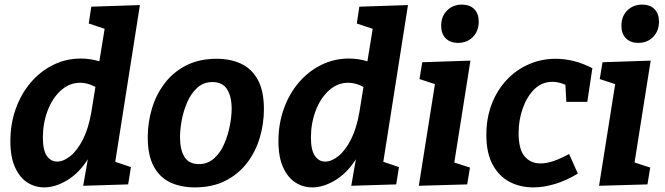

<svg xmlns="http://www.w3.org/2000/svg" viewBox="-20 -801 2885 833"><path d="M172 12Q132 12 99 -9Q66 -30 45.5 -74.5Q25 -119 25 -189Q25 -263 48 -328Q71 -393 112.5 -442Q154 -491 210 -519Q266 -547 331 -547Q372 -547 411 -535L434 -676L365 -699L376 -772L587 -779L480 -99L548 -76L536 -1L341 5L361 -110Q323 -50 271.5 -19Q220 12 172 12ZM228 -100Q256 -100 286 -124.5Q316 -149 340 -196.5Q364 -244 376 -313L394 -424Q360 -442 328 -442Q281 -442 244 -408.5Q207 -375 186.5 -320.5Q166 -266 166 -205Q166 -150 183 -125Q200 -100 228 -100Z M921 -546Q981 -546 1027 -524Q1073 -502 1099 -454Q1125 -406 1125 -327Q1125 -264 1107 -203.5Q1089 -143 1052 -94.5Q1015 -46 958.5 -17Q902 12 825 12Q764 12 718 -10Q672 -32 646.5 -80Q621 -128 621 -206Q621 -269 639 -329.5Q657 -390 694 -439Q731 -488 787.5 -517Q844 -546 921 -546ZM902 -445Q863 -445 836 -420.5Q809 -396 792.5 -358Q776 -320 768.5 -279.5Q761 -239 761 -206Q761 -151 780.5 -120Q800 -89 843 -89Q881 -89 908.5 -113.5Q936 -138 952.5 -176Q969 -214 977 -255Q985 -296 985 -329Q985 -383 965 -414Q945 -445 902 -445Z M1335 12Q1295 12 1262 -9Q1229 -30 1208.5 -74.5Q1188 -119 1188 -189Q1188 -263 1211 -328Q1234 -393 1275.5 -442Q1317 -491 1373 -519Q1429 -547 1494 -547Q1535 -547 1574 -535L1597 -676L1528 -699L1539 -772L1750 -779L1643 -99L1711 -76L1699 -1L1504 5L1524 -110Q1486 -50 1434.5 -19Q1383 12 1335 12ZM1391 -100Q1419 -100 1449 -124.5Q1479 -149 1503 -196.5Q1527 -244 1539 -313L1557 -424Q1523 -442 1491 -442Q1444 -442 1407 -408.5Q1370 -375 1349.5 -320.5Q1329 -266 1329 -205Q1329 -150 1346 -125Q1363 -100 1391 -100Z M1797 5 1867 -436 1800 -458 1812 -531 2021 -538 1951 -96 2019 -74 2007 -1ZM1967 -615Q1933 -615 1913.5 -635Q1894 -655 1894 -689Q1894 -730 1919.5 -755.5Q1945 -781 1984 -781Q2018 -781 2037.5 -761.5Q2057 -742 2057 -707Q2057 -667 2032 -641Q2007 -615 1967 -615Z M2294 12Q2236 12 2190 -12.5Q2144 -37 2117 -87.5Q2090 -138 2090 -216Q2090 -288 2113 -348.5Q2136 -409 2177.5 -453.5Q2219 -498 2274 -522Q2329 -546 2391 -546Q2430 -546 2470 -536Q2510 -526 2550 -505L2528 -359H2437L2433 -433Q2404 -446 2377 -446Q2331 -446 2298.5 -414Q2266 -382 2248 -331Q2230 -280 2230 -224Q2230 -153 2256 -122.5Q2282 -92 2325 -92Q2352 -92 2383.5 -103Q2415 -114 2449 -133L2487 -48Q2438 -18 2388.5 -3Q2339 12 2294 12Z M2579 5 2649 -436 2582 -458 2594 -531 2803 -538 2733 -96 2801 -74 2789 -1ZM2749 -615Q2715 -615 2695.5 -635Q2676 -655 2676 -689Q2676 -730 2701.5 -755.5Q2727 -781 2766 -781Q2800 -781 2819.5 -761.5Q2839 -742 2839 -707Q2839 -667 2814 -641Q2789 -615 2749 -615Z"/></svg>

Font: Bitter
Style: Bold Italic
Weight: 700
Italic angle: -9°
Designer: Sol Matas, and Bitter project Authors
Foundry: Sol Matas
Version: Version 2.001